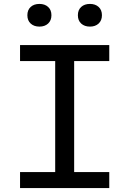

<svg xmlns="http://www.w3.org/2000/svg" viewBox="-20 -960 660 980"><path d="M261.7 0V-730H358.5V0ZM537.7 -730V-648.2H82.3V-730ZM82.3 -81.8H537.7V0H82.3ZM119.7 -882.2Q119.7 -909.2 136.6 -924.6Q153.5 -940 181.4 -940Q208.7 -940 225.6 -924.6Q242.5 -909.2 242.5 -882.3Q242.5 -855.5 225.6 -839.8Q208.7 -824.2 181.4 -824.2Q153.5 -824.2 136.6 -839.8Q119.7 -855.3 119.7 -882.2ZM377.5 -882.2Q377.5 -909.2 394.4 -924.6Q411.3 -940 439.2 -940Q466.5 -940 483.4 -924.6Q500.3 -909.2 500.3 -882.3Q500.3 -855.5 483.4 -839.8Q466.5 -824.2 439.2 -824.2Q411.3 -824.2 394.4 -839.8Q377.5 -855.3 377.5 -882.2Z"/></svg>

Font: Monaspace Neon Var
Style: Regular
Weight: 400
Designer: Riley Cran and the Lettermatic Team
Version: Version 1.000 (Monaspace Neon Var)